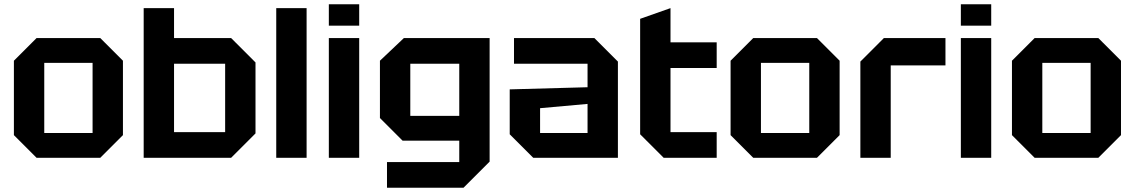

<svg xmlns="http://www.w3.org/2000/svg" viewBox="-20 -738 5308 898"><path d="M45 -106V-454L151 -560H449L555 -454V-106L449 0H151ZM187 -116H413V-444H187Z M652 0V-700H794V-560H1061L1175 -446V-114L1061 0ZM794 -120H1033V-440H794Z M1272 0V-700H1414V0Z M1518 0V-560H1660V0ZM1518 -618V-718H1660V-618Z M1790 140V20H2128V-80H1863L1757 -186V-454L1869 -560H2270V18L2148 140ZM1899 -440V-196H2128V-440Z M2364 -110V-320L2728 -330V-440H2384V-560H2760L2870 -450V0H2474ZM2506 -232V-116H2728V-252Z M2974 -650 3116 -700V-540H3332V-420H3116V-120H3332V0H3084L2974 -110Z M3397 -106V-454L3503 -560H3801L3907 -454V-106L3801 0H3503ZM3539 -116H3765V-444H3539Z M4004 0V-450L4114 -560H4402V-432H4146V0Z M4474 0V-560H4616V0ZM4474 -618V-718H4616V-618Z M4713 -106V-454L4819 -560H5117L5223 -454V-106L5117 0H4819ZM4855 -116H5081V-444H4855Z"/></svg>

Font: Tektur SemiBold
Style: Regular
Weight: 600
Designer: Adam Jagosz
Foundry: Adam Jagosz
Version: Version 1.005;gftools[0.9.30]